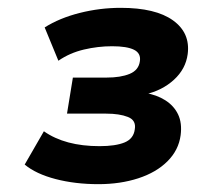

<svg xmlns="http://www.w3.org/2000/svg" viewBox="-20 -729 503 490"><path d="M231 -259Q172 -259 122 -272Q72 -285 43 -309L92 -394Q119 -375 154.5 -365.5Q190 -356 234 -356Q275 -356 298 -365.5Q321 -375 324 -399Q328 -422 306.5 -430.5Q285 -439 251 -439H151L166 -531H252Q288 -531 311 -540.5Q334 -550 337 -573Q340 -593 322 -602Q304 -611 266 -611Q230 -611 194 -602.5Q158 -594 129 -574L94 -659Q132 -683 183.5 -696Q235 -709 288 -709Q377 -709 421.5 -677Q466 -645 459 -591Q454 -553 424 -525.5Q394 -498 350 -488V-492Q380 -487 402 -473Q424 -459 434.5 -437Q445 -415 441 -384Q436 -346 407.5 -317.5Q379 -289 333 -274Q287 -259 231 -259Z"/></svg>

Font: Nunito Sans 10pt SemiExpanded ExtraBold
Style: Italic
Weight: 800
Width: 6
Italic angle: -9°
Designer: Vernon Adams
Foundry: Vernon Adams
Version: Version 3.101;gftools[0.9.27]